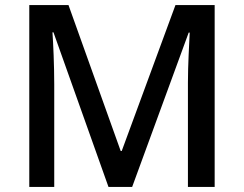

<svg xmlns="http://www.w3.org/2000/svg" viewBox="-20 -734 958 754"><path d="M406 0H499L721 -606H725C723 -563 718 -478 718 -409V0H823V-714H669L458 -141H454L249 -714H95V0H193V-403C193 -478 189 -566 186 -607H190Z"/></svg>

Font: Noto Sans Gujarati UI Medium
Style: Regular
Weight: 500
Designer: Jelle Bosma - Monotype Design Team, Universal Thirst
Foundry: Monotype Imaging Inc.
Version: Version 2.106